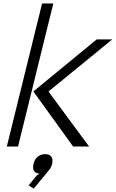

<svg xmlns="http://www.w3.org/2000/svg" viewBox="-20 -860 679 1127"><path d="M286.1 102.1Q280.3 124.5 267.1 139.2L178.2 247.1L147.9 228L196.8 168.9L211.9 159.2Q164.1 155.3 176.8 102.1Q182.6 75.7 200.7 60.3Q218.8 44.9 245.1 44.9Q271.5 44.9 281.7 60.1Q292 75.2 286.1 102.1ZM293 -839.8 85.9 0H20L227.1 -839.8ZM266.1 -320.8 502.9 0H409.2L175.8 -323.2L547.9 -628.9H639.2L266.1 -324.2Z"/></svg>

Font: Sinkin Sans 300 Light Italic
Style: Regular
Weight: 300
Italic angle: -112°
Designer: Keith Bates
Foundry: K-Type
Version: Sinkin Sans (version 1.0)  by Keith Bates   •   © 2014   www